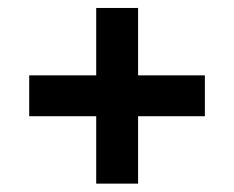

<svg xmlns="http://www.w3.org/2000/svg" viewBox="-20 -598 574 470"><path d="M215.5 -148.5V-313.5H51.5V-413.5H215.5V-578.5H318V-413.5H481.5V-313.5H318V-148.5Z"/></svg>

Font: Big Shoulders Stencil Text ExtraBold
Style: Regular
Weight: 800
Designer: Patric King
Foundry: XO Type Co
Version: Version 1.000